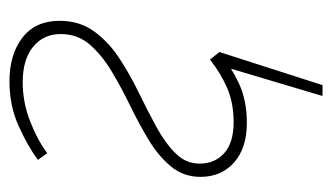

<svg xmlns="http://www.w3.org/2000/svg" viewBox="-168 -522 702 406"><g transform="rotate(90 183.0 -319.0)"><path d="M90 -432 160 -650H183L124 -452ZM152 12Q95 12 59.5 -15.5Q24 -43 24 -94Q24 -136 46 -166.5Q68 -197 102 -219.5Q136 -242 175 -261Q214 -280 248 -298.5Q282 -317 304 -339Q326 -361 326 -390Q326 -422 304 -442Q282 -462 238 -462Q198 -462 166.5 -448.5Q135 -435 106 -412L90 -432Q120 -456 156 -473Q192 -490 240 -490Q293 -490 323.5 -463Q354 -436 354 -392Q354 -356 332 -329.5Q310 -303 276 -282.5Q242 -262 203 -243Q164 -224 130 -203.5Q96 -183 74 -157.5Q52 -132 52 -96Q52 -60 79 -38Q106 -16 154 -16Q196 -16 236 -31.5Q276 -47 304 -68L318 -48Q288 -26 245.5 -7Q203 12 152 12Z"/></g></svg>

Font: Source Sans Variable
Style: Italic
Weight: 200
Italic angle: -11°
Designer: Paul D. Hunt
Foundry: Adobe Systems Incorporated
Version: Version 3.006;hotconv 1.0.111;makeotfexe 2.5.65597